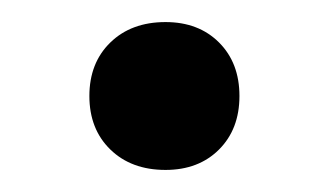

<svg xmlns="http://www.w3.org/2000/svg" viewBox="-20 -447 298 174"><path d="M130 -293Q99 -293 80 -311.5Q61 -330 61 -360Q61 -390 80 -408.5Q99 -427 130 -427Q160 -427 178.5 -408.5Q197 -390 197 -360Q197 -330 178.5 -311.5Q160 -293 130 -293Z"/></svg>

Font: Ysabeau SC SemiBold
Style: Regular
Weight: 600
Designer: Christian Thalmann (Catharsis Fonts)
Version: Version 2.001;gftools[0.9.30]; featfreeze: smcp